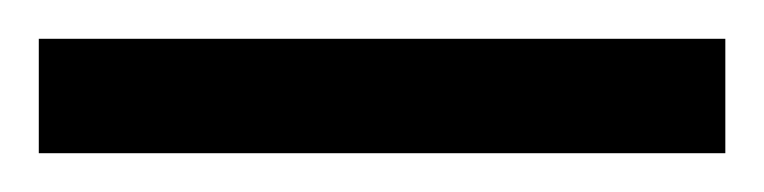

<svg xmlns="http://www.w3.org/2000/svg" viewBox="-23 -839 394 99"><path d="M-3 -760H351V-819H-3Z"/></svg>

Font: Noto Serif Devanagari ExtraCondensed Thin
Style: Regular
Weight: 100
Width: 2
Designer: Universal Thirst, Indian Type Foundry and the Monotype Design Team
Foundry: Monotype Imaging Inc.
Version: Version 2.004